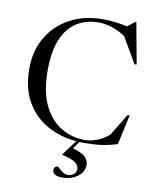

<svg xmlns="http://www.w3.org/2000/svg" viewBox="-102 -819 913 1128"><g transform="rotate(10 354.0 -255.0)"><path d="M349.5 232.5Q316 232.5 302.5 222.5Q289 212.5 289 198Q289 188.5 294.5 181Q300 173.5 311 173.5Q315 173.5 324.2 183Q333.5 192.5 347.5 202Q361.5 211.5 378.5 211.5Q398.5 211.5 412.8 199.2Q427 187 427 167.5Q427 149 407.5 132Q388 115 325 101V98.5L391.5 8Q293.5 -1 215.5 -45Q137.5 -89 92 -169Q46.5 -249 46.5 -364.5Q46.5 -472 94.5 -553Q142.5 -634 227.2 -679.5Q312 -725 422.5 -725Q460.5 -725 495.8 -720.8Q531 -716.5 569 -708.5L611.5 -742H618.5L663.5 -497.5L651 -496L561 -650.5Q479.5 -702 399.5 -702Q351.5 -702 307.5 -685.2Q263.5 -668.5 229 -630.8Q194.5 -593 174.5 -530Q154.5 -467 154.5 -374Q154.5 -246 194 -165.2Q233.5 -84.5 298.2 -46.2Q363 -8 439 -8Q474 -8 510.2 -21.2Q546.5 -34.5 583 -65L662.5 -195.5H675L636 -18Q582 -1 537.2 4.5Q492.5 10 440.5 10Q426 10 411.5 9.5L380.5 52Q439.5 69.5 458 90.8Q476.5 112 476.5 135Q476.5 163 459 185.2Q441.5 207.5 412.5 220Q383.5 232.5 349.5 232.5Z"/></g></svg>

Font: Newsreader Display
Style: Regular
Weight: 400
Designer: Hugues Gentile
Foundry: Production Type
Version: Version 1.001